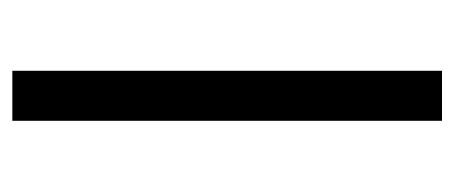

<svg xmlns="http://www.w3.org/2000/svg" viewBox="-238 -516 754 319"><g transform="rotate(90 139.5 -357.0)"><path d="M98.1 0V-713.9H181.2V0Z"/></g></svg>

Font: f0_2797  
Style: Regular
Weight: 400
Foundry: Ascender Corporation
Version: Version 1.10